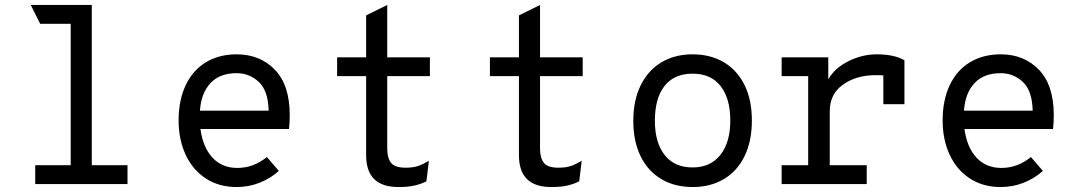

<svg xmlns="http://www.w3.org/2000/svg" viewBox="-20 -742 4352 774"><path d="M494 -76V0H122V-76H265V-646H142L104 -722H350V-76Z M1145 -222H788Q798 -148 836.5 -106.5Q875 -65 937 -65Q1002 -65 1056 -109L1104 -53Q1071 -23 1027 -5.5Q983 12 934 12Q862 12 809 -23Q756 -58 728 -119Q700 -180 700 -256Q700 -339 729 -399.5Q758 -460 811 -491.5Q864 -523 934 -523Q1028 -523 1088 -461Q1148 -399 1148 -278Q1148 -245 1145 -222ZM1063 -296Q1061 -377 1023 -412Q985 -447 934 -447Q866 -447 828.5 -407Q791 -367 786 -296Z M1456 -116V-435H1339V-511H1456V-680L1541 -722V-511H1713V-435H1541V-143Q1541 -105 1556.5 -85.5Q1572 -66 1615 -66Q1646 -66 1666 -73Q1686 -80 1709 -94L1699 -11Q1677 0 1651 6Q1625 12 1586 12Q1456 12 1456 -116Z M2072 -116V-435H1955V-511H2072V-680L2157 -722V-511H2329V-435H2157V-143Q2157 -105 2172.5 -85.5Q2188 -66 2231 -66Q2262 -66 2282 -73Q2302 -80 2325 -94L2315 -11Q2293 0 2267 6Q2241 12 2202 12Q2072 12 2072 -116Z M2533 -255Q2533 -337 2562.5 -397.5Q2592 -458 2646 -490.5Q2700 -523 2772 -523Q2844 -523 2898 -491Q2952 -459 2981.5 -399Q3011 -339 3011 -256Q3011 -173 2981.5 -112.5Q2952 -52 2898 -20Q2844 12 2772 12Q2700 12 2646 -20Q2592 -52 2562.5 -112Q2533 -172 2533 -255ZM2924 -256Q2924 -345 2885 -395Q2846 -445 2772 -445Q2698 -445 2659 -395.5Q2620 -346 2620 -255Q2620 -167 2659.5 -117Q2699 -67 2772 -67Q2844 -67 2884 -117.5Q2924 -168 2924 -256Z M3626 -499V-322H3541V-438Q3531 -439 3510 -439Q3432 -439 3378.5 -401Q3325 -363 3325 -294V-76H3474V0H3131V-76H3238V-435H3131V-511H3319V-422Q3345 -468 3400.5 -495.5Q3456 -523 3514 -523Q3585 -523 3626 -499Z M4225 -222H3868Q3878 -148 3916.5 -106.5Q3955 -65 4017 -65Q4082 -65 4136 -109L4184 -53Q4151 -23 4107 -5.5Q4063 12 4014 12Q3942 12 3889 -23Q3836 -58 3808 -119Q3780 -180 3780 -256Q3780 -339 3809 -399.5Q3838 -460 3891 -491.5Q3944 -523 4014 -523Q4108 -523 4168 -461Q4228 -399 4228 -278Q4228 -245 4225 -222ZM4143 -296Q4141 -377 4103 -412Q4065 -447 4014 -447Q3946 -447 3908.5 -407Q3871 -367 3866 -296Z"/></svg>

Font: Overpass Mono
Style: Regular
Weight: 400
Monospace: yes
Designer: Delve Withrington, Dave Bailey
Foundry: Delve Fonts
Version: Version 1.000;DELV;Overpass